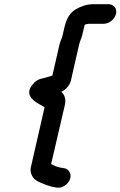

<svg xmlns="http://www.w3.org/2000/svg" viewBox="-20 -744 577 920"><path d="M499 -724H428C395 -724 367 -713 344 -700C315 -683 299 -656 289 -614L278 -567C273 -555 268 -543 265 -530L231 -382C214 -377 194 -370 178 -367C164 -364 150 -356 138 -341C97 -295 135 -264 163 -248L177 -240C183 -236 188 -233 193 -231C192 -228 193 -226 192 -223L128 57C121 87 139 113 159 124C187 137 214 150 253 155C279 159 306 139 315 116C325 89 310 66 288 62C262 59 244 53 225 42L291 -242C297 -270 289 -291 274 -304C294 -313 314 -334 320 -359L359 -530C362 -545 371 -562 375 -579L383 -614C384 -618 385 -622 387 -626C392 -628 400 -630 406 -630H477C503 -630 530 -652 536 -678C542 -704 525 -724 499 -724Z"/></svg>

Font: Electronic
Style: ExBlkIt
Weight: 900
Version: Version 1.011